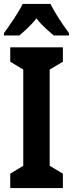

<svg xmlns="http://www.w3.org/2000/svg" viewBox="-28 -954 370 974"><path d="M228 -934H87C69 -896 22 -826 -8 -786V-774H70C90 -791 128 -823 157 -861C184 -824 222 -794 245 -774H322V-786C285 -836 250 -890 228 -934ZM291 0V-73L224 -113V-601L291 -641V-714H24V-641L90 -601V-113L24 -73V0Z"/></svg>

Font: Noto Sans Tamil ExtraCondensed
Style: Bold
Weight: 700
Width: 2
Designer: Jelle Bosma - Monotype Design Team
Foundry: Monotype Imaging Inc.
Version: Version 2.004